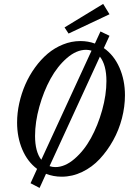

<svg xmlns="http://www.w3.org/2000/svg" viewBox="-20 -885 655 976"><path d="M328.6 -714.4 308.1 -745.6 504.4 -865.2 536.6 -812.5ZM181.2 70.3 135.3 46.4 168.5 -26.4Q119.6 -63 93.3 -125.2Q66.9 -187.5 66.9 -262.2Q66.9 -310.5 77.9 -360.4Q88.9 -410.2 108.9 -455.8Q128.9 -501.5 158.2 -542Q187.5 -582.5 222.4 -612.1Q257.3 -641.6 300.3 -658.9Q343.3 -676.3 388.7 -676.3Q428.2 -676.3 462.4 -663.6L490.7 -725.1L536.6 -703.1L507.8 -640.6Q559.1 -605 587.2 -541.3Q615.2 -477.5 615.2 -400.9Q615.2 -343.3 599.9 -283.7Q584.5 -224.1 555.2 -171.4Q525.9 -118.7 487.1 -76.9Q448.2 -35.2 397.9 -11Q347.7 13.2 293.5 13.2Q251.5 13.2 213.9 -1.5ZM158.2 -193.8Q158.2 -114.3 189.9 -72.8L445.3 -627.4Q432.1 -631.8 417.5 -631.8Q368.7 -631.8 320.3 -590.1Q272 -548.3 236.8 -484.4Q201.7 -420.4 179.9 -342.3Q158.2 -264.2 158.2 -193.8ZM261.2 -35.6Q310.1 -35.6 358.6 -77.4Q407.2 -119.1 442.4 -183.1Q477.5 -247.1 499.3 -325Q521 -402.8 521 -473.1Q521 -554.7 487.8 -597.2L231.9 -40.5Q246.1 -35.6 261.2 -35.6Z"/></svg>

Font: Elstob 6pt Medium
Style: Italic
Weight: 500
Italic angle: -20°
Designer: Peter S. Baker
Version: Version 1.015